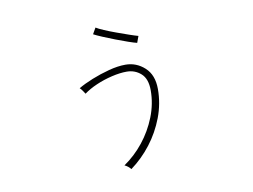

<svg xmlns="http://www.w3.org/2000/svg" viewBox="-73 -705 1146 869"><g transform="rotate(-10 500.0 -270.5)"><path d="M464 59Q453 45 436 37Q486 3 525.5 -46.5Q565 -96 588.5 -155.5Q612 -215 612 -277Q612 -330 584.5 -354.5Q557 -379 519 -379Q488 -379 450 -370Q412 -361 377.5 -346Q343 -331 319 -313Q316 -318 309 -328Q302 -338 297 -342Q324 -358 362.5 -373.5Q401 -389 442.5 -400Q484 -411 519 -411Q569 -411 607 -376.5Q645 -342 645 -277Q645 -210 621 -147Q597 -84 556.5 -31.5Q516 21 464 59ZM589 -499Q576 -502 550 -511Q524 -520 494 -531.5Q464 -543 438 -554Q412 -565 399 -572L415 -600Q426 -593 450.5 -582.5Q475 -572 504 -561.5Q533 -551 559 -542Q585 -533 600 -529Z"/></g></svg>

Font: Zen Kaku Gothic New Light
Style: Regular
Weight: 300
Designer: Yoshimichi Ohira
Foundry: Positype
Version: Version 1.002